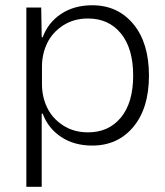

<svg xmlns="http://www.w3.org/2000/svg" viewBox="-20 -550 634 737"><path d="M81.1 167V-521H138.2L140.1 -407.2H144Q164.6 -463.4 214.6 -496.6Q264.6 -529.8 334 -529.8Q432.1 -529.8 491.9 -457.5Q551.8 -385.3 551.8 -259.8Q551.8 -134.8 491.9 -63Q432.1 8.8 334 8.8Q264.6 8.8 214.6 -24.4Q164.6 -57.6 144 -113.8H140.1V167ZM141.1 -227.1Q141.1 -178.2 161.1 -136.7Q181.2 -95.2 222.2 -68.6Q263.2 -42 317.9 -42Q397.5 -42 444.3 -99.1Q491.2 -156.2 491.2 -259.8Q491.2 -363.8 444.3 -421.4Q397.5 -479 317.9 -479Q263.2 -479 222.2 -452.4Q181.2 -425.8 161.1 -384.3Q141.1 -342.8 141.1 -293.9Z"/></svg>

Font: Lumene Sans Light
Style: Regular
Weight: 300
Designer: Deni Anggara
Version: Version 1.003;Glyphs 3.1.2 (3151)